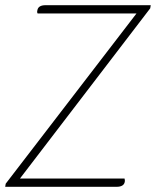

<svg xmlns="http://www.w3.org/2000/svg" viewBox="-38 -720 601 740"><path d="M-16 -12 488 -668H107Q104 -673 106 -680Q109 -700 138 -700H543L541 -688L39 -32H442Q444 -24 443 -20Q440 0 411 0H-18Z"/></svg>

Font: Thasadith
Style: Italic
Weight: 400
Italic angle: -9°
Designer: Cadson Demak Co.,Ltd.
Foundry: Cadson Demak Co.,Ltd.
Version: Version 1.000; ttfautohint (v1.6)